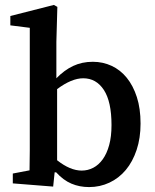

<svg xmlns="http://www.w3.org/2000/svg" viewBox="-20 -745 628 780"><path d="M212 -94Q265 -52 312 -52Q337 -52 359 -63.5Q381 -75 397.5 -98Q414 -121 423.5 -155.5Q433 -190 433 -237Q433 -332 402 -379.5Q371 -427 318 -427Q271 -427 212 -383ZM209 -427Q241 -460 277 -477Q313 -494 357 -494Q398 -494 433.5 -477.5Q469 -461 495 -429Q521 -397 536 -350.5Q551 -304 551 -243Q551 -184 535 -136Q519 -88 491 -54.5Q463 -21 424.5 -3Q386 15 342 15Q303 15 270 1Q237 -13 208 -45H202L196 13L32 0V-40L100 -53Q101 -91 101 -134.5Q101 -178 101 -210V-632L22 -642V-680L199 -725L213 -717L209 -575Z"/></svg>

Font: Source Serif Pro Semibold
Style: Regular
Weight: 600
Designer: Frank Grießhammer
Foundry: Adobe Systems Incorporated
Version: Version 1.014;PS Version 1.0;hotconv 1.0.73;makeotf.lib2.5.5